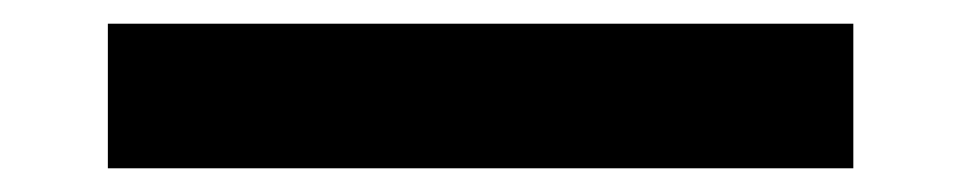

<svg xmlns="http://www.w3.org/2000/svg" viewBox="-20 -394 811 162"><path d="M71 -252V-374H700V-252Z"/></svg>

Font: Fix15 Mono
Style: Bold
Weight: 700
Designer: Carrois Corporate & Edenspiekermann AG
Foundry: Carrois Corporate GbR & Edenspiekermann AG
Version: Version 3.206